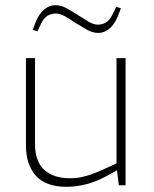

<svg xmlns="http://www.w3.org/2000/svg" viewBox="-20 -714 594 740"><path d="M237 6Q156 6 118 -37Q80 -80 80 -154V-490H115V-158Q115 -92 150.5 -59.5Q186 -27 250 -27Q281 -27 311 -35.5Q341 -44 376 -60L429 -84V-490H464V0H438L430 -66L437 -61L390 -35Q349 -13 310.5 -3.5Q272 6 237 6ZM124 -593 106 -599 118 -630Q131 -662 151 -678Q171 -694 193 -694Q215 -694 237 -682Q259 -670 285 -653Q305 -640 323 -629.5Q341 -619 357 -619Q374 -619 388.5 -627.5Q403 -636 414 -659L428 -688L446 -682L434 -651Q421 -619 401 -603Q381 -587 359 -587Q337 -587 315 -599.5Q293 -612 267 -628Q247 -642 229 -652Q211 -662 195 -662Q178 -662 163.5 -653.5Q149 -645 138 -622Z"/></svg>

Font: REM Thin
Style: Regular
Weight: 250
Designer: Octavio Pardo
Foundry: Ashler Design
Version: Version 1.005;gftools[0.9.28]